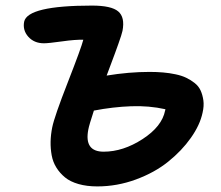

<svg xmlns="http://www.w3.org/2000/svg" viewBox="-20 -648 796 691"><path d="M330.1 22.9Q292.5 22.9 262.7 14.4Q232.9 5.9 214.1 -9.5Q195.3 -24.9 182.9 -44.9Q170.4 -64.9 166 -89.1Q161.6 -113.3 162.1 -138.2Q162.6 -163.1 168 -189.9Q175.8 -228.5 224.4 -352.8Q272.9 -477.1 279.8 -504.9Q251.5 -505.9 202.9 -499Q154.3 -492.2 138.2 -492.2Q103 -492.2 82 -515.6Q61 -539.1 66.9 -569.8Q79.1 -627.9 311 -627.9Q380.9 -627.9 405.5 -606.9Q430.2 -585.9 420.9 -537.1Q419.4 -530.3 415.8 -518.8Q412.1 -507.3 405.8 -489.5Q399.4 -471.7 394 -456.8Q388.7 -441.9 378.9 -416.3Q369.1 -390.6 363.8 -376Q444.3 -389.2 518.1 -389.2Q544.4 -389.2 567.1 -387.2Q589.8 -385.3 611.8 -380.6Q633.8 -376 650.1 -368.2Q666.5 -360.4 680.7 -349.1Q694.8 -337.9 701.9 -322.5Q709 -307.1 711.9 -287.1Q714.8 -267.1 709 -242.2Q699.7 -198.2 667 -151.9Q634.3 -105.5 585.4 -66.2Q536.6 -26.9 469 -2Q401.4 22.9 330.1 22.9ZM297.9 -182.1Q282.2 -102.1 353 -102.1Q423.3 -102.1 493.2 -147.5Q563 -192.9 574.2 -250Q575.2 -252 575.2 -254.9Q516.1 -268.1 451.4 -265.6Q386.7 -263.2 317.9 -250Q300.3 -196.3 297.9 -182.1Z"/></svg>

Font: Shantell Sans Irregular Bouncy
Style: Italic
Weight: 600
Italic angle: -11.31°
Designer: Stephen Nixon, Anya Danilova, Shantell Martin
Foundry: Arrow Type
Version: Version 1.006;[9816181b4]